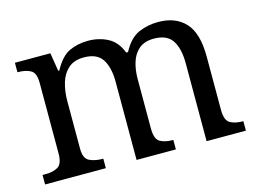

<svg xmlns="http://www.w3.org/2000/svg" viewBox="-79 -683 1103 821"><g transform="rotate(-15 472.5 -273.0)"><path d="M28 0V-42H41Q75 -42 96.5 -54.5Q118 -67 118 -114V-426Q118 -470 96 -482Q74 -494 41 -494H38V-536H195L208 -455H213Q243 -511 280.5 -528.5Q318 -546 364 -546Q412 -546 451 -525.5Q490 -505 509 -455H517Q547 -511 587.5 -528.5Q628 -546 674 -546Q751 -546 794 -499.5Q837 -453 837 -350V-114Q837 -67 858.5 -54.5Q880 -42 914 -42H917V0H743V-345Q743 -410 719.5 -446Q696 -482 638 -482Q597 -482 572.5 -461.5Q548 -441 537.5 -407Q527 -373 527 -333V-114Q527 -67 548.5 -54.5Q570 -42 604 -42H607V0H433V-345Q433 -410 409.5 -446Q386 -482 328 -482Q285 -482 259.5 -459.5Q234 -437 223 -400Q212 -363 212 -320V-109Q212 -65 236.5 -53.5Q261 -42 294 -42H297V0Z"/></g></svg>

Font: Noto Serif Dives Akuru
Style: Regular
Weight: 400
Designer: Fernando Caro
Foundry: Fernando Caro
Version: Version 2.000; ttfautohint (v1.8.4.7-5d5b)